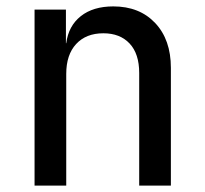

<svg xmlns="http://www.w3.org/2000/svg" viewBox="-20 -580 640 600"><path d="M88 0V-550H186V-445H187Q194 -499 232.5 -529.5Q271 -560 334 -560Q416 -560 465 -508Q514 -456 514 -368V0H415V-352Q415 -412 385 -444Q355 -476 303 -476Q249 -476 218 -442.5Q187 -409 187 -349V0Z"/></svg>

Font: JetBrains Mono NL Medium
Style: Regular
Weight: 500
Monospace: yes
Designer: Philipp Nurullin, Konstantin Bulenkov
Foundry: JetBrains
Version: Version 2.305; ttfautohint (v1.8.4.7-5d5b)